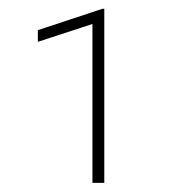

<svg xmlns="http://www.w3.org/2000/svg" viewBox="-20 -730 395 426"><path d="M211.4 -710.4V-324.2H185.1V-676.8L64 -637.2V-663.1L207 -710.4Z"/></svg>

Font: Vazirmatn FD Thin
Style: Regular
Weight: 100
Designer: Saber Rastikerdar
Foundry: Saber Rastikerdar
Version: Version 33.003